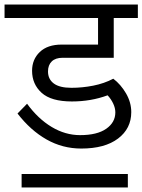

<svg xmlns="http://www.w3.org/2000/svg" viewBox="-41 -662 626 844"><path d="M170 -348Q170 -314 195.5 -295Q221 -276 273 -276Q321 -276 369 -285.5Q417 -295 457 -316Q490 -291 513 -251.5Q536 -212 536 -169Q536 -97 478 -53Q420 -9 316 -9Q234 -9 163.5 -49Q93 -89 36 -163L78 -206Q126 -140 186 -104Q246 -68 311 -68Q386 -68 426 -96Q466 -124 466 -168Q466 -187 456.5 -207Q447 -227 432 -243Q359 -216 275 -216Q184 -216 142 -254Q100 -292 100 -351Q100 -401 134 -433.5Q168 -466 230 -466H390V-583H-21V-642H565V-583H459V-408H234Q203 -408 186.5 -392Q170 -376 170 -348ZM54 103H521V162H54Z"/></svg>

Font: Martel Sans Light
Style: Regular
Weight: 300
Designer: Dan Reynolds and Mathieu Réguer
Foundry: Dan Reynolds and Mathieu Réguer
Version: Version 1.002; ttfautohint (v1.1) -l 5 -r 5 -G 72 -x 0 -D la